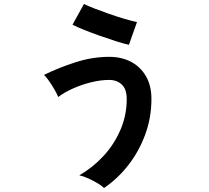

<svg xmlns="http://www.w3.org/2000/svg" viewBox="-20 -861 1040 956"><path d="M498 75Q486 63 464.5 50.5Q443 38 419 27Q395 16 375 12Q441 -26 494.5 -83.5Q548 -141 579.5 -214Q611 -287 611 -368Q611 -417 586.5 -440Q562 -463 524 -463Q480 -463 432.5 -451Q385 -439 342.5 -420Q300 -401 270 -378Q265 -391 252.5 -413Q240 -435 225.5 -456Q211 -477 199 -488Q270 -523 354.5 -550.5Q439 -578 524 -578Q585 -578 632 -553.5Q679 -529 706.5 -482Q734 -435 734 -368Q734 -275 703 -191Q672 -107 619 -39Q566 29 498 75ZM622 -638Q598 -643 560 -655Q522 -667 479.5 -682Q437 -697 399.5 -712Q362 -727 341 -738L398 -841Q416 -832 449.5 -819Q483 -806 523 -792Q563 -778 600.5 -767Q638 -756 662 -751Z"/></svg>

Font: Zen Kaku Gothic New
Style: Bold
Weight: 700
Designer: Yoshimichi Ohira
Foundry: Positype
Version: Version 1.002